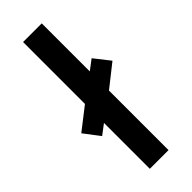

<svg xmlns="http://www.w3.org/2000/svg" viewBox="-274 -787 814 814"><g transform="rotate(-45 132.5 -380.0)"><path d="M76 0V-275L31 -241L-23 -312L76 -389V-760H188V-472L233 -506L288 -436L188 -357V0Z"/></g></svg>

Font: Noto Sans ExtraCondensed SemiBold
Style: Regular
Weight: 600
Width: 2
Designer: Monotype Design Team
Foundry: Monotype Imaging Inc.
Version: Version 2.013; ttfautohint (v1.8.4.7-5d5b)